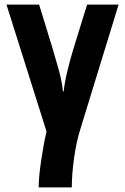

<svg xmlns="http://www.w3.org/2000/svg" viewBox="-20 -569 540 829"><path d="M147 240H290Q290 183 300 112Q310 41 328 -15L492 -549H356L296 -355Q282 -308 270.5 -260.5Q259 -213 255 -174H252Q247 -220 233.5 -268Q220 -316 207 -360L149 -549H8L181 -1Q169 48 158 122Q147 196 147 240Z"/></svg>

Font: Noto Sans Mono Condensed Extra
Style: Regular
Weight: 800
Width: 3
Designer: Monotype Design Team
Foundry: Monotype Imaging Inc.
Version: Version 1.900